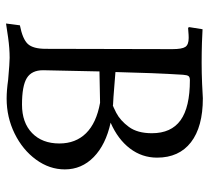

<svg xmlns="http://www.w3.org/2000/svg" viewBox="-48 -633 693 637"><g transform="rotate(90 298.5 -314.5)"><path d="M58 12 64 -34Q110 -43 126 -60.5Q142 -78 142 -120L143 -540Q143 -572 135.5 -583Q128 -594 106 -594Q96 -594 86 -593Q76 -592 72 -592L70 -596L77 -640Q89 -639 122 -638Q155 -637 188 -637Q222 -637 257.5 -638.5Q293 -640 306 -641Q401 -641 452 -601.5Q503 -562 503 -489Q503 -439 472.5 -399Q442 -359 387 -335Q460 -319 501 -279Q542 -239 542 -183Q542 -132 509.5 -87.5Q477 -43 423 -16.5Q369 10 307 10Q280 10 245 5Q188 0 172 0Q141 0 105 5Q69 10 58 12ZM328 -343Q328 -340 354 -353.5Q380 -367 401 -395.5Q422 -424 422 -472Q422 -536 379 -567Q336 -598 246 -598Q236 -598 232.5 -593.5Q229 -589 228 -575Q222 -479 219 -351Q234 -350 269.5 -347Q305 -344 328 -343ZM327 -41Q387 -41 421.5 -74.5Q456 -108 456 -165Q456 -219 422 -253.5Q388 -288 321 -300L217 -298L213 -111Q213 -73 239 -57Q265 -41 327 -41Z"/></g></svg>

Font: Sahitya
Style: Regular
Weight: 400
Designer: Juan Pablo del Peral
Foundry: Juan Pablo del Peral (http://www.huertatipografica.com)
Version: Version 1.001;PS 001.000;hotconv 1.0.70;makeotf.lib2.5.58329